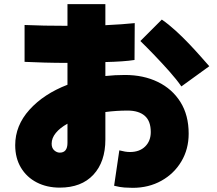

<svg xmlns="http://www.w3.org/2000/svg" viewBox="-20 -831 1040 922"><path d="M98 -534V-711Q185 -707 304 -707V-811H486V-710Q527 -712 563 -714.5Q599 -717 627 -720L626 -543Q601 -539 565 -536.5Q529 -534 486 -533V-466Q532 -471 580 -471Q669 -471 738 -437.5Q807 -404 846.5 -341Q886 -278 886 -189Q886 -115 851 -56Q816 3 755 37Q694 71 617 71Q599 71 577.5 69.5Q556 68 528 61L553 -109Q568 -105 580.5 -103Q593 -101 604 -101Q650 -101 677 -127.5Q704 -154 704 -197Q704 -250 675 -275Q646 -300 593 -300Q538 -300 486 -293V-161Q486 -54 428.5 8Q371 70 267 70Q205 70 156.5 45Q108 20 80.5 -26Q53 -72 53 -134Q53 -228 121.5 -304Q190 -380 304 -424V-529Q247 -529 193.5 -530.5Q140 -532 98 -534ZM851 -416Q829 -448 793.5 -488Q758 -528 720.5 -567Q683 -606 654 -634L757 -737Q789 -715 822.5 -684.5Q856 -654 887 -621.5Q918 -589 943.5 -560Q969 -531 985 -513ZM228 -141Q228 -120 240.5 -109Q253 -98 267 -98Q304 -98 304 -145V-237Q268 -217 248 -192.5Q228 -168 228 -141Z"/></svg>

Font: Murecho Black
Style: Regular
Weight: 900
Designer: Neil Summerour
Foundry: Positype
Version: Version 1.010; ttfautohint (v1.8.3)